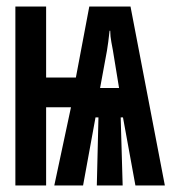

<svg xmlns="http://www.w3.org/2000/svg" viewBox="-20 -567 540 587"><path d="M27 0V-547H121V-330H212L253 -547H379L484 0H394L356 -208H349L355 0H276L281 -208H272L234 0H146L197 -239H121V0ZM286 -298H344L325 -414Q324 -420 320.5 -438Q317 -456 317 -473H315Q313 -453 311 -439Q309 -425 307 -412Z"/></svg>

Font: Noto Sans Mono ExtraCondensed
Style: Bold
Weight: 700
Width: 2
Designer: Monotype Design Team
Foundry: Monotype Imaging Inc.
Version: Version 2.014